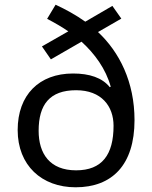

<svg xmlns="http://www.w3.org/2000/svg" viewBox="-20 -851 645 815"><path d="M216 -831 180 -771C211 -755 242 -737 270 -718L158 -654L196 -599L326 -674C382 -623 429 -559 450 -483L446 -481C414 -521 360 -539 290 -539C146 -539 55 -448 55 -299C55 -149 157 -56 301 -56C456 -56 551 -151 551 -341C551 -503 487 -630 396 -715L495 -772L457 -826L342 -759C303 -787 259 -811 216 -831ZM303 -468C411 -468 462 -400 462 -317C462 -194 413 -128 303 -128C192 -128 144 -198 144 -296C144 -407 191 -468 303 -468Z"/></svg>

Font: Noto Sans Malayalam UI
Style: Regular
Weight: 400
Designer: Jelle Bosma - Monotype Design Team
Foundry: Monotype Imaging Inc.
Version: Version 2.104